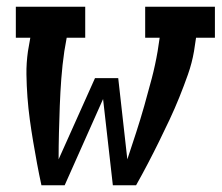

<svg xmlns="http://www.w3.org/2000/svg" viewBox="-20 -550 658 570"><path d="M103 0Q96 -32 90 -64.5Q84 -97 78.5 -129.5Q73 -162 68.5 -195Q64 -228 61.5 -261.5Q59 -295 58.5 -329Q58 -363 63 -398L70 -438H27V-530H233V-438H178L171 -398Q165 -357 162 -316.5Q159 -276 157.5 -236Q156 -196 155 -156Q154 -116 154 -77L262 -318H331L358 -77Q371 -116 384 -156Q397 -196 408.5 -236.5Q420 -277 430.5 -317Q441 -357 448 -398L454 -438H411V-530H618V-438H562L556 -398Q550 -363 538 -329Q526 -295 512.5 -261.5Q499 -228 483.5 -195Q468 -162 452 -129.5Q436 -97 419 -64.5Q402 -32 384 0H315L286 -256L172 0Z"/></svg>

Font: Iosevka Curly Slab SmBdExObl
Style: Regular
Weight: 600
Width: 7
Italic angle: -9°
Monospace: yes
Designer: Belleve Invis
Foundry: Belleve Invis
Version: Version 11.1.0; ttfautohint (v1.8.3)